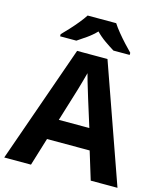

<svg xmlns="http://www.w3.org/2000/svg" viewBox="-134 -1032 957 1130"><g transform="rotate(15 345.0 -467.0)"><path d="M527 0 475 -170H215L163 0H0L252 -717H437L690 0ZM387 -463Q382 -480 374 -506Q366 -532 358 -559Q350 -586 345 -606Q340 -586 331.5 -556.5Q323 -527 315.5 -500.5Q308 -474 304 -463L253 -297H439ZM432 -934Q446 -912 468.5 -884.5Q491 -857 515 -831Q539 -805 557 -787V-774H458Q432 -790 401 -811.5Q370 -833 344 -860Q318 -833 288 -812Q258 -791 232 -774H133V-787Q152 -806 175.5 -831.5Q199 -857 221.5 -884.5Q244 -912 258 -934Z"/></g></svg>

Font: Noto Sans Bamum
Style: Regular
Weight: 400
Designer: Monotype Design Team
Foundry: Monotype Imaging Inc.
Version: Version 2.001